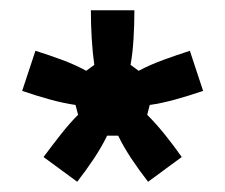

<svg xmlns="http://www.w3.org/2000/svg" viewBox="-20 -670 440 375"><path d="M130.8 -315 65 -363.3Q81.7 -385.8 98.8 -407.5Q115.8 -429.2 132.5 -445.8L127.5 -465Q104.2 -468.3 77.1 -475.8Q50 -483.3 23.3 -492.5L49.2 -570.8Q75.8 -562.5 101.7 -552.9Q127.5 -543.3 148.3 -531.7L164.2 -543.3Q160.8 -566.7 159.2 -594.2Q157.5 -621.7 157.5 -650H242.5Q242.5 -621.7 240.8 -594.2Q239.2 -566.7 235 -543.3L250.8 -531.7Q272.5 -543.3 298.8 -552.9Q325 -562.5 350.8 -570.8L376.7 -492.5Q350 -483.3 322.9 -475.8Q295.8 -468.3 272.5 -465L267.5 -445.8Q284.2 -429.2 301.7 -407.5Q319.2 -385.8 335 -363.3L269.2 -315Q251.7 -337.5 236.2 -360.8Q220.8 -384.2 210.8 -405H189.2Q179.2 -384.2 163.8 -360.8Q148.3 -337.5 130.8 -315Z"/></svg>

Font: Familjen Grotesk Variable
Style: Regular
Weight: 400
Designer: Anders Wikstroem, Jonas Baeckman, Matilda Gysing, Kristian Moeller
Foundry: Familjen STHLM AB
Version: Version 2.000